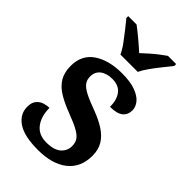

<svg xmlns="http://www.w3.org/2000/svg" viewBox="-233 -848 940 940"><g transform="rotate(45 237.0 -378.0)"><path d="M223 10Q127 10 81.5 -21Q36 -52 36 -103Q36 -133 50 -149Q64 -165 83 -170.5Q102 -176 117 -176Q117 -118 144.5 -81.5Q172 -45 225 -45Q278 -45 303 -67Q328 -89 328 -122Q328 -145 317.5 -161Q307 -177 280 -192Q253 -207 205 -225Q152 -245 116.5 -267Q81 -289 63 -319.5Q45 -350 45 -395Q45 -470 101 -508.5Q157 -547 249 -547Q307 -547 343 -533.5Q379 -520 396 -499Q413 -478 413 -454Q413 -423 391.5 -406Q370 -389 323 -389Q323 -438 301 -466Q279 -494 235 -494Q196 -494 172.5 -476Q149 -458 149 -425Q149 -402 161 -386Q173 -370 202 -355Q231 -340 281 -322Q329 -304 362.5 -282Q396 -260 414 -230.5Q432 -201 432 -159Q432 -78 376.5 -34Q321 10 223 10ZM178 -606Q168 -629 148.5 -655.5Q129 -682 108.5 -708Q88 -734 72 -753V-766H130Q153 -749 184 -723Q215 -697 238 -676Q253 -690 272 -707Q291 -724 311 -739.5Q331 -755 347 -766H404V-753Q389 -734 368 -708Q347 -682 328 -655.5Q309 -629 298 -606Z"/></g></svg>

Font: Noto Serif Vithkuqi SemiBold
Style: Regular
Weight: 600
Version: Version 1.005